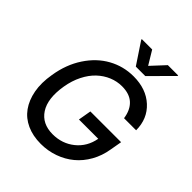

<svg xmlns="http://www.w3.org/2000/svg" viewBox="-257 -1102 1264 1264"><g transform="rotate(45 374.5 -470.0)"><path d="M608.7 -497.5Q599.4 -564.3 560.4 -600.7Q521.3 -637.1 451 -637.1Q404.5 -637.1 360.8 -619Q317.1 -600.9 280.9 -566.9Q244.7 -533 218.2 -480.6Q191.8 -428.3 181.1 -364Q159.4 -233.7 206.1 -161.9Q252.8 -90.2 350.9 -90.2Q439.3 -90.2 504.1 -142.6Q568.9 -195 584.5 -281.6H404.8L420.5 -372.2H706.7L692.1 -289.4Q681.1 -221.6 649.3 -165.3Q617.5 -109 571.2 -70.7Q524.9 -32.3 465.4 -11.2Q405.9 9.9 340.2 9.9Q266.7 9.9 209.7 -16Q152.7 -41.9 117.9 -90.4Q83.1 -138.8 70.1 -207.9Q57.2 -277 72.1 -363.3Q90.2 -476.9 146.7 -562.5Q203.1 -648.1 283.9 -692.6Q364.7 -737.2 458.8 -737.2Q576.3 -737.2 648.6 -670.6Q720.9 -604 721.2 -497.5ZM419.7 -948.5 477.3 -853.3 565.7 -948.5H661.9L661.2 -943.2L511.7 -792.6H423.3L323.2 -943.2L323.9 -948.5Z"/></g></svg>

Font: Karasuma Gothic
Style: Medium Italic
Weight: 500
Italic angle: 9.39998°
Designer: Rasmus Andersson / Ryoko Nishizuka
Foundry: Genbu
Version: Version 1.00